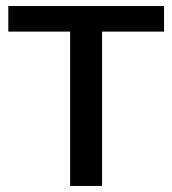

<svg xmlns="http://www.w3.org/2000/svg" viewBox="-20 -615 570 635"><path d="M212 0V-510.5H7.5V-595H522.5V-510.5H317.5V0Z"/></svg>

Font: Encode Sans SC Medium
Style: Regular
Weight: 500
Version: Version 3.002